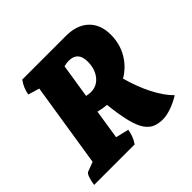

<svg xmlns="http://www.w3.org/2000/svg" viewBox="-164 -806 982 982"><g transform="rotate(-45 327.0 -314.5)"><path d="M485 12Q455 12 431 2.5Q407 -7 388.5 -33Q370 -59 357 -110Q344 -161 335 -243Q306 -245 276 -253L251 -93L322 -76Q315 -32 292 0H-1Q3 -28 10 -47Q17 -66 24 -69L77 -89L149 -547L88 -565Q95 -607 120 -641H435Q515 -641 559 -599Q603 -557 603 -483Q603 -417 572 -364Q541 -311 488 -280Q510 -200 543 -135.5Q576 -71 615 -33Q581 -12 546.5 0Q512 12 485 12ZM356 -541Q349 -541 341 -540Q333 -539 321 -536L292 -351Q309 -347 323 -347Q367 -347 394.5 -381.5Q422 -416 422 -470Q422 -541 356 -541Z"/></g></svg>

Font: Petrona Black
Style: Italic
Weight: 900
Italic angle: -9°
Designer: Ringo R. Seeber
Foundry: Ringo R. Seeber
Version: Version 2.001; ttfautohint (v1.8.3)